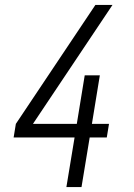

<svg xmlns="http://www.w3.org/2000/svg" viewBox="-20 -755 540 775"><path d="M248 0 281 -200H35L44 -255L365 -735H434L113 -255H290L322 -451H383L351 -255H420L411 -200H342L309 0Z"/></svg>

Font: Iosevka Light
Style: Italic
Weight: 300
Italic angle: -9°
Monospace: yes
Designer: Belleve Invis
Foundry: Belleve Invis
Version: Version 32.5.0; ttfautohint (v1.8.4)